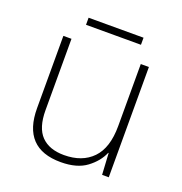

<svg xmlns="http://www.w3.org/2000/svg" viewBox="-120 -751 823 867"><g transform="rotate(20 291.0 -318.0)"><path d="M492 -530V0H460L454 -103H452Q433 -58 387.5 -24Q342 10 264 10Q81 10 81 -183V-530H120V-187Q120 -103 158 -64Q196 -25 267 -25Q354 -25 403.5 -76Q453 -127 453 -232V-530ZM424 -646V-612H160V-646Z"/></g></svg>

Font: Noto Sans Bengali ExtraLight
Style: Regular
Weight: 200
Designer: Jelle Bosma - Monotype Design Team
Foundry: Monotype Imaging Inc.
Version: Version 2.003; ttfautohint (v1.8.4.7-5d5b)